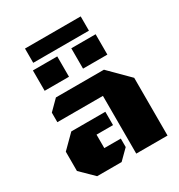

<svg xmlns="http://www.w3.org/2000/svg" viewBox="-198 -988 1046 1121"><g transform="rotate(-30 325.0 -428.0)"><path d="M392.6 0V-389.2H85.4V-453.6L150.4 -518.6H474.1L603.5 -389.2V0ZM128.9 0 42 -85.4V-215.3L128.9 -301.8H358.4V-211.9H247.1V-121.1H358.4V-64L293.9 0ZM371.6 -585V-722.2H535.6V-585ZM112.8 -585V-722.2H276.9V-585ZM136.7 -759.8V-856H512.2V-759.8Z"/></g></svg>

Font: Black Ops One
Style: Regular
Weight: 400
Designer: James Grieshaber, Eben Sorkin
Foundry: Sorkin Type Co.
Version: Version 1.004; ttfautohint (v1.8.4.7-5d5b)